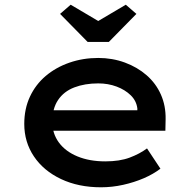

<svg xmlns="http://www.w3.org/2000/svg" viewBox="-20 -785 819 815"><path d="M409 10Q313 10 239 -25Q165 -60 124 -121Q83 -182 83 -259Q83 -323 107 -374.5Q131 -426 174 -462.5Q217 -499 274.5 -519Q332 -539 397 -539Q457 -539 510 -519.5Q563 -500 602.5 -465.5Q642 -431 663 -383.5Q684 -336 683 -279L682 -230H177L154 -317H579L563 -303V-325Q559 -357 535 -380.5Q511 -404 475 -417.5Q439 -431 397 -431Q340 -431 295.5 -414Q251 -397 226.5 -360.5Q202 -324 202 -268Q202 -218 230 -180Q258 -142 309 -121Q360 -100 427 -100Q488 -100 530.5 -116Q573 -132 604 -155L661 -69Q631 -46 590.5 -28.5Q550 -11 503 -0.5Q456 10 409 10ZM352 -607 235 -726 280 -765 412 -687H382L514 -765L559 -726L442 -607Z"/></svg>

Font: Lexend Giga Medium
Style: Regular
Weight: 500
Designer: Bonnie Shaver-Troup, Thomas Jockin
Foundry: Lexend
Version: Version 1.007